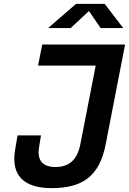

<svg xmlns="http://www.w3.org/2000/svg" viewBox="-20 -960 666 991"><path d="M70.5 -261 58 -187C35.5 -53.5 104 11 246.5 11C405 11 493.5 -50 525.5 -215L625.5 -730H198L176.5 -621.5H474L394.5 -214.5C378 -129.5 331.5 -98 266 -98C205 -98 170 -127.5 181.5 -199.5L191.5 -261ZM228 -815H344.5L439 -903L499.5 -815H616L520.5 -940H372.5Z"/></svg>

Font: Monaspace Neon SemiBold
Style: Italic
Weight: 600
Italic angle: -11°
Designer: Riley Cran & the Lettermatic Team
Foundry: Lettermatic
Version: Version 1.200 (Monaspace Neon)